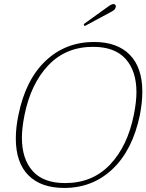

<svg xmlns="http://www.w3.org/2000/svg" viewBox="-20 -917 722 947"><path d="M393 -798 514 -885Q530 -897 540 -897Q546 -897 549 -893Q552 -889 551 -883Q549 -869 531 -860L397 -788ZM58 -234Q58 -289 71 -350Q106 -523 204.5 -616.5Q303 -710 444 -710Q558 -710 620 -647Q682 -584 682 -465Q682 -413 670 -350Q634 -177 535.5 -83.5Q437 10 297 10Q182 10 120 -52.5Q58 -115 58 -234ZM640 -350Q653 -415 653 -462Q653 -567 599.5 -626.5Q546 -686 439 -686Q305 -686 218.5 -595Q132 -504 101 -350Q88 -285 88 -238Q88 -133 141 -73.5Q194 -14 301 -14Q436 -14 522.5 -105Q609 -196 640 -350Z"/></svg>

Font: Taviraj Thin
Style: Italic
Weight: 250
Italic angle: -12°
Designer: Katatrad Team
Foundry: CadsonDemak
Version: Version 1.001